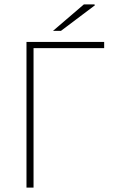

<svg xmlns="http://www.w3.org/2000/svg" viewBox="-20 -850 520 870"><path d="M100 0V-660H452V-632H132V0ZM220 -710 360 -830H408L410 -826L256 -710Z"/></svg>

Font: Source Sans 3
Style: Regular
Weight: 200
Designer: Paul D. Hunt
Foundry: Adobe
Version: Version 3.046;hotconv 1.0.118;makeotfexe 2.5.65603